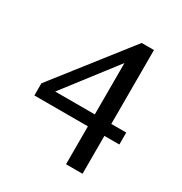

<svg xmlns="http://www.w3.org/2000/svg" viewBox="-165 -808 894 945"><g transform="rotate(30 281.5 -335.5)"><path d="M344.2 -559.1 119.1 -267.1H344.2ZM438 -199.2V16.1H344.2V-199.2H40V-268.1L368.2 -687H438V-267.1H522.9V-199.2Z"/></g></svg>

Font: BabelStone Ogham Lithic
Style: Regular
Weight: 400
Designer: Andrew West
Foundry: BabelStone
Version: Version 1.02 March 14, 2022